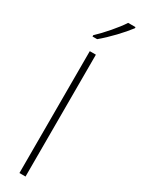

<svg xmlns="http://www.w3.org/2000/svg" viewBox="-260 -1016 760 1037"><g transform="rotate(30 119.5 -498.0)"><path d="M239 -989V-996H193C166 -953 105 -883 63 -844V-836H92C144 -879 206 -945 239 -989ZM128 0V-760H90V0Z"/></g></svg>

Font: Noto Sans Malayalam ExtraLight
Style: Regular
Weight: 200
Designer: Jelle Bosma - Monotype Design Team
Foundry: Monotype Imaging Inc.
Version: Version 2.104